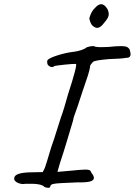

<svg xmlns="http://www.w3.org/2000/svg" viewBox="-20 -861 643 916"><path d="M101 16 92 17Q73 17 59 8Q45 -1 48 -12Q50 -38 131 -39L184 -40L194 -60Q202 -83 217 -134Q222 -153 238 -198Q269 -294 271 -302Q276 -314 287 -350Q298 -386 304 -409Q351 -554 342 -556Q332 -557 287.5 -552.5Q243 -548 238 -545Q235 -541 228 -541Q222 -541 215 -545.5Q208 -550 206 -556Q205 -560 205 -567Q205 -574 211 -578Q222 -587 259.5 -598.5Q297 -610 332 -614Q349 -616 366.5 -621.5Q384 -627 393 -635Q414 -642 428 -641Q435 -636 462 -636Q485 -636 497 -637Q533 -641 558 -641Q577 -641 585.5 -637Q594 -633 599 -624Q603 -608 603 -603Q603 -584 581 -585Q564 -581 499 -579Q428 -573 423 -565Q418 -560 415.5 -556Q413 -552 410 -548Q411 -544 405.5 -522.5Q400 -501 392 -479L374 -426Q346 -339 338 -319Q331 -302 328 -284Q311 -225 300 -190.5Q289 -156 283 -135Q264 -79 254 -41L311 -46Q370 -52 388 -52Q402 -52 407.5 -49Q413 -46 416 -37Q428 -22 428 -12Q428 0 409 5Q390 10 350 9Q304 11 273.5 12.5Q243 14 232.5 17Q222 20 220 27Q220 35 211 35Q201 35 192 31Q179 13 101 16ZM407 -777Q416 -808 434 -824Q436 -826 440.5 -830.5Q445 -835 448 -836Q456 -841 462 -841Q479 -841 493 -817Q499 -804 499 -794Q499 -785 494 -775.5Q489 -766 476 -751Q459 -728 444 -728Q434 -728 422 -738Q415 -744 410 -758Q405 -772 407 -777Z"/></svg>

Font: Caveat
Style: Regular
Weight: 400
Designer: Pablo Impallari
Foundry: Pablo Impallari
Version: Version 1.500; ttfautohint (v1.6)